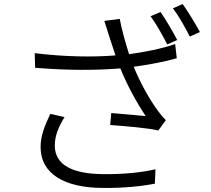

<svg xmlns="http://www.w3.org/2000/svg" viewBox="-20 -880 1040 946"><path d="M771 -821 722 -800C750 -762 784 -701 804 -661L853 -683C832 -724 796 -785 771 -821ZM880 -860 832 -839C861 -801 893 -744 915 -700L965 -722C945 -760 907 -822 880 -860ZM298 -303 228 -319C200 -261 180 -210 180 -156C180 -22 299 45 486 46C596 47 680 37 743 25L746 -46C676 -30 590 -21 490 -22C339 -23 250 -66 250 -163C250 -211 268 -254 298 -303ZM151 -618 153 -546C308 -533 453 -533 573 -543C607 -458 658 -367 698 -308C661 -312 586 -318 528 -323L523 -264C593 -259 713 -249 760 -237L797 -288C782 -303 768 -320 755 -338C716 -392 670 -473 639 -551C706 -560 788 -575 851 -593L843 -663C775 -639 688 -623 616 -613C597 -673 578 -741 570 -787L494 -777C503 -752 511 -722 518 -701L549 -607C439 -598 298 -600 151 -618Z"/></svg>

Font: Noto Sans KR DemiLight
Style: Regular
Weight: 350
Designer: Ryoko NISHIZUKA 西塚涼子 (kana, bopomofo & ideographs); Paul D. Hunt (Latin, Greek & Cyrillic); Sandoll Communications 산돌커뮤니
Foundry: Adobe
Version: Version 2.004;hotconv 1.0.118;makeotfexe 2.5.65603